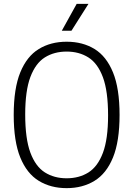

<svg xmlns="http://www.w3.org/2000/svg" viewBox="-20 -965 690 994"><path d="M325 9Q242.5 9 180.8 -28.8Q119 -66.5 85 -149.8Q51 -233 51 -370Q51 -507 85 -590.2Q119 -673.5 180.8 -711.2Q242.5 -749 325 -749Q408 -749 469.5 -711.2Q531 -673.5 565 -590.2Q599 -507 599 -370Q599 -233 565 -149.8Q531 -66.5 469.2 -28.8Q407.5 9 325 9ZM325 -42Q389.5 -42 437.8 -72.2Q486 -102.5 512.8 -173.8Q539.5 -245 539.5 -367.5Q539.5 -493 512.8 -565Q486 -637 437.8 -667.5Q389.5 -698 325 -698Q260.5 -698 212.2 -667.8Q164 -637.5 137.2 -566.2Q110.5 -495 110.5 -372.5Q110.5 -247 137.2 -175Q164 -103 212.2 -72.5Q260.5 -42 325 -42ZM300 -806 377 -945H438L350 -806Z"/></svg>

Font: Encode Sans Semi Condensed Light
Style: Regular
Weight: 300
Width: 4
Designer: Multiple Designers
Foundry: Impallari Type
Version: Version 3.000; ttfautohint (v1.8.3) -l 8 -r 50 -G 200 -x 14 